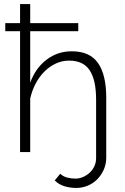

<svg xmlns="http://www.w3.org/2000/svg" viewBox="-20 -750 618 947"><path d="M504 28Q504 60 491.5 87.5Q479 115 459 135Q439 155 412 166Q385 177 357 177Q325 177 297.5 168.5Q270 160 250 140L277 107Q292 121 312 126Q332 131 352 131Q371 131 389.5 123Q408 115 422.5 101.5Q437 88 445.5 69.5Q454 51 454 30V-259Q454 -355 422.5 -403Q391 -451 321 -451Q286 -451 255 -436.5Q224 -422 199 -397Q174 -372 156 -338Q138 -304 129 -264V0H79V-596H6V-636H79V-730H129V-636H366V-596H129V-342Q155 -414 209.5 -455.5Q264 -497 334 -497Q423 -497 463.5 -439Q504 -381 504 -268Z"/></svg>

Font: Oxford Sans
Style: Regular
Weight: 300
Designer: Matt McInerney, Pablo Impallari, Rodrigo Fuenzalida
Foundry: Matt McInerney, Pablo Impallari, Rodrigo Fuenzalida
Version: Version 3.000g; ttfautohint (v1.5) -l 8 -r 28 -G 28 -x 14 -D